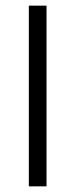

<svg xmlns="http://www.w3.org/2000/svg" viewBox="-20 -659 266 679"><path d="M144.5 0H82V-639H144.5Z"/></svg>

Font: Anek Bangla Medium Light
Style: Regular
Weight: 300
Version: Version 1.003